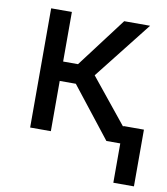

<svg xmlns="http://www.w3.org/2000/svg" viewBox="-80 -595 730 838"><g transform="rotate(10 285.0 -176.5)"><path d="M79.1 0V-528.3H170.9V-308.6H236.8L402.8 -528.3H517.6L316.9 -273.4L538.1 0H417L242.2 -222.7H170.9V0ZM569.8 -77.1V174.3H478.5V-77.1Z"/></g></svg>

Font: Bert Sans Medium
Style: Regular
Weight: 500
Designer: Christian Robertson, Adam Twardoch, & Cristiano Sobral
Foundry: Google
Version: Version 12.135;January 10, 2020;FontCreator 12.0.0.2547 64-b